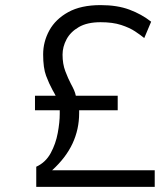

<svg xmlns="http://www.w3.org/2000/svg" viewBox="-20 -732 656 752"><path d="M122 0V-79Q158.5 -95.5 178.5 -132.2Q198.5 -169 206.2 -211.2Q214 -253.5 214 -286Q214 -290 214 -293.2Q214 -296.5 214 -300H117V-357H198Q195 -363 192 -368.5Q189 -374 186 -379Q172 -404.5 160.5 -435.2Q149 -466 149 -519Q149 -568.5 173.2 -612.8Q197.5 -657 247.2 -684.5Q297 -712 374 -712Q439.5 -712 487 -694.2Q534.5 -676.5 572 -647L545 -583Q531 -594.5 509.2 -609Q487.5 -623.5 454.5 -634.2Q421.5 -645 374 -645Q321.5 -645 288.8 -626Q256 -607 240.5 -577.8Q225 -548.5 225 -518Q225 -481.5 235.8 -453.2Q246.5 -425 258 -403Q265 -390.5 270 -379Q275 -367.5 277 -357H441V-300H290Q290 -297 290 -294.5Q290 -292 290 -289Q290 -225.5 264 -169.8Q238 -114 184 -65H586V0Z"/></svg>

Font: Overpass Mono Light Light
Style: Regular
Weight: 300
Monospace: yes
Version: Version 4.000